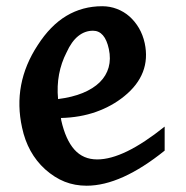

<svg xmlns="http://www.w3.org/2000/svg" viewBox="-20 -588 600 620"><path d="M511.7 -101.6Q441.9 -45.4 378.7 -16.8Q315.4 11.7 259.8 11.7Q221.7 11.7 189 -1.2Q156.2 -14.2 125.5 -41.5Q68.8 -93.3 51.3 -175.8Q20 -317.4 101.6 -441.9Q142.6 -505.9 194.6 -536.9Q246.6 -567.9 310.1 -567.9Q335 -567.9 357.4 -559.3Q379.9 -550.8 397.7 -535.2Q415.5 -519.5 428.5 -497.6Q441.4 -475.6 447.3 -448.7Q458 -398.4 441.4 -355.5Q424.8 -312.5 381.3 -277.3Q341.8 -245.1 290.3 -226.8Q238.8 -208.5 176.8 -207L177.7 -199.7Q191.9 -136.7 220.2 -105Q248.5 -73.2 293.9 -73.2Q336.9 -73.2 391.1 -99.6Q445.3 -126 511.7 -179.2ZM194.8 -418.5Q177.7 -385.3 170.7 -347.9Q163.6 -310.5 167.5 -268.1Q213.4 -273.9 247.3 -287.8Q281.2 -301.8 302.2 -322.5Q323.2 -343.3 330.8 -370.4Q338.4 -397.5 331.5 -429.7Q318.8 -488.8 280.3 -488.8Q253.9 -488.8 232.4 -471.4Q210.9 -454.1 194.8 -418.5Z"/></svg>

Font: IranNastaliq
Style: Regular
Weight: 400
Designer: Hossein Zahedi
Version: Version 1.5